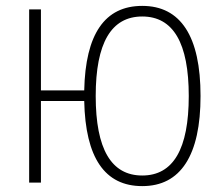

<svg xmlns="http://www.w3.org/2000/svg" viewBox="-20 -620 740 652"><path d="M79 0V-588H119V-313H266Q272 -600 463 -600Q561 -600 611 -523Q661 -446 661 -294Q661 -143 611 -65.5Q561 12 463 12Q272 12 266 -277H119V0ZM463 -24Q621 -24 621 -294Q621 -564 463 -564Q305 -564 305 -294Q305 -24 463 -24Z"/></svg>

Font: Martian Mono Thin
Style: Regular
Weight: 100
Monospace: yes
Designer: Roman Shamin
Foundry: Evil Martians
Version: Version 1.000; ttfautohint (v1.8.4.7-5d5b)